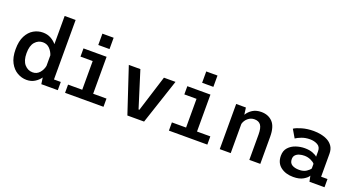

<svg xmlns="http://www.w3.org/2000/svg" viewBox="-47 -1368 3694 1998"><g transform="rotate(20 1800.0 -369.5)"><path d="M265 11Q211 11 162 -17Q113 -45 81.8 -103Q50.5 -161 50.5 -251Q50.5 -341 80.5 -398.5Q110.5 -456 158.2 -483.5Q206 -511 260 -511Q310 -511 348.2 -490Q386.5 -469 412 -438V-750H533.5V-91H609V0H426.5L416.5 -70.5Q392 -36 353.8 -12.5Q315.5 11 265 11ZM171.5 -251Q171.5 -168 208.5 -126.2Q245.5 -84.5 298 -84.5Q343.5 -84.5 373.5 -118.2Q403.5 -152 412 -197V-314.5Q399.5 -354 369.8 -384.8Q340 -415.5 294.5 -415.5Q243 -415.5 207.2 -375Q171.5 -334.5 171.5 -251Z M844 -711.5H968.5V-586H844ZM689.5 0V-91H846.5V-409H711.5V-500H967.5V-91H1115V0Z M1379.5 0 1213.5 -500H1341.5L1467.5 -98.5H1476.5L1602.5 -500H1730.5L1564.5 0Z M1994 -711.5H2118.5V-586H1994ZM1839.5 0V-91H1996.5V-409H1861.5V-500H2117.5V-91H2265V0Z M2402.5 0V-500H2510L2520.5 -423.5Q2543 -461.5 2582.5 -486.5Q2622 -511.5 2678.5 -511.5Q2756.5 -511.5 2804 -461.8Q2851.5 -412 2851.5 -299.5V0H2730V-280.5Q2730 -353 2707.5 -384.2Q2685 -415.5 2637 -415.5Q2596.5 -415.5 2565.2 -388.8Q2534 -362 2524 -323.5V0Z M3218 11Q3134 11 3078.8 -31.2Q3023.5 -73.5 3023.5 -154Q3023.5 -210 3055.5 -245Q3087.5 -280 3135.5 -296Q3183.5 -312 3232.5 -312Q3284.5 -312 3321.5 -297.5Q3358.5 -283 3371.5 -268.5V-329.5Q3371.5 -377.5 3335.2 -397.5Q3299 -417.5 3251.5 -417.5Q3201.5 -417.5 3160 -401.8Q3118.5 -386 3097 -370.5L3044.5 -460Q3071.5 -478.5 3130 -495.2Q3188.5 -512 3258.5 -512Q3299 -512 3340 -504Q3381 -496 3415.5 -477Q3450 -458 3471 -425.8Q3492 -393.5 3492 -344.5V-91H3562.5V0H3396L3383 -63Q3370.5 -38.5 3328.5 -13.8Q3286.5 11 3218 11ZM3251 -79.5Q3299.5 -79.5 3330.5 -100.2Q3361.5 -121 3371.5 -138.5V-189.5Q3360 -206.5 3326 -221.8Q3292 -237 3254.5 -237Q3227 -237 3201 -229.5Q3175 -222 3158.5 -205Q3142 -188 3142 -159.5Q3142 -116.5 3172.2 -98Q3202.5 -79.5 3251 -79.5Z"/></g></svg>

Font: Trispace Medium
Style: Regular
Weight: 500
Designer: Tyler Finck
Foundry: Etcetera Type Company
Version: Version 1.210; ttfautohint (v1.8.3)